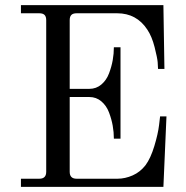

<svg xmlns="http://www.w3.org/2000/svg" viewBox="-20 -732 730 752"><path d="M62 0V-32H134Q161 -32 161 -59V-653Q161 -667 154.5 -673.5Q148 -680 134 -680H62V-712H620L624 -462H599Q599 -472 597.5 -489Q596 -506 585.5 -547.5Q575 -589 557 -616Q515 -680 439 -680H280Q266 -680 259.5 -673.5Q253 -667 253 -653V-384H330Q357 -384 377 -401Q397 -418 407 -444.5Q417 -471 421.5 -496.5Q426 -522 426 -547H452V-189H426Q426 -214 421.5 -239.5Q417 -265 407 -291.5Q397 -318 377 -335Q357 -352 330 -352H253V-59Q253 -32 280 -32H440Q470 -32 499.5 -45Q529 -58 550 -85Q570 -112 584.5 -160Q599 -208 603 -242L607 -276H632L620 0Z"/></svg>

Font: Old Standard TT
Style: Regular
Weight: 400
Designer: Alexey Kryukov <alexios@thessalonica.org.ru>
Version: Version 2.2